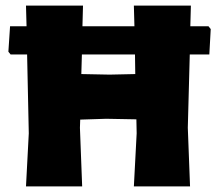

<svg xmlns="http://www.w3.org/2000/svg" viewBox="-20 -667 784 687"><path d="M659 -472 652 -210 660 0H459L469 -190L468 -240L360 -242L267 -239L266 -210L274 0H73L83 -190L77 -472H18L10 -482L16 -573H75L73 -647H277L275 -573H461L459 -647H663L661 -573H726L734 -563L729 -472ZM463 -472H273L271 -402L372 -400L464 -402Z"/></svg>

Font: Luna Sans Black
Style: Regular
Weight: 900
Designer: Juan Pablo del Peral
Foundry: Huerta Tipografica
Version: Version 2.001; ttfautohint (v1.5)